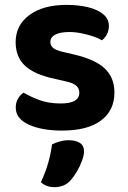

<svg xmlns="http://www.w3.org/2000/svg" viewBox="-20 -514 519 779"><path d="M444.3 -138.6Q444.3 -66.1 389.9 -25.1Q335.4 15.8 231.5 15.8Q149.1 15.8 96.5 -8.4Q43.9 -32.6 43.9 -77.6Q43.9 -98.1 52.9 -113.5Q61.8 -129 75.6 -138.1Q104 -121.2 141 -107.7Q178.1 -94.2 226.2 -94.2Q301.8 -94.2 301.8 -137.9Q301.8 -156.3 288.2 -167.3Q274.6 -178.3 244.9 -184.2L199.5 -194.9Q120.8 -211.3 82.1 -246.7Q43.5 -282.1 43.5 -343.3Q43.5 -411.9 99.3 -453Q155 -494.2 250.1 -494.2Q298.6 -494.2 337.5 -484.7Q376.4 -475.2 399.1 -456.1Q421.8 -437.1 421.8 -409.1Q421.8 -389.7 413.8 -374.8Q405.9 -359.8 393.5 -350.5Q382.2 -357.8 360.2 -365.6Q338.1 -373.3 311.7 -378.7Q285.3 -384.1 261.7 -384.1Q225.5 -384.1 204.9 -373.9Q184.3 -363.6 184.3 -343.3Q184.3 -329.1 195.8 -319.3Q207.4 -309.6 237.2 -303L279.2 -293.1Q367.1 -272.9 405.7 -235.5Q444.3 -198.2 444.3 -138.6ZM267.3 216.6Q253.7 232.3 236.7 238.8Q219.8 245.3 200.2 245.3Q167.2 245.3 145.8 225.2Q164.8 185.2 175.7 146.4Q186.6 107.7 191.1 71.8Q205 65 222.8 59.9Q240.5 54.9 259 54.9Q286.4 54.9 303.6 65.6Q320.9 76.3 320.9 100.5Q320.9 116.5 312.4 139.1Q304 161.7 291.7 182.4Q279.5 203.2 267.3 216.6Z"/></svg>

Font: Baloo Bhaina 2
Style: Regular
Weight: 400
Designer: Yesha Goshar, Manish Minz, Shuchita Grover and Ek Type
Foundry: Ek Type
Version: Version 1.700